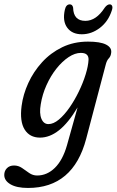

<svg xmlns="http://www.w3.org/2000/svg" viewBox="-85 -638 548 902"><path d="M320 13.5Q259 245 46.5 245Q-6.5 245 -35.8 227.8Q-65 210.5 -65 184Q-65 165 -52.5 152.2Q-40 139.5 -19 139.5Q1.5 139.5 18.5 151.2Q35.5 163 52.2 174.8Q69 186.5 89.5 186.5Q136 186.5 172.8 150.5Q209.5 114.5 229.5 45L279.5 -133.5Q236 -60.5 192.2 -26Q148.5 8.5 103 8.5Q54.5 8.5 30.8 -29.5Q7 -67.5 16.5 -140.5Q23.5 -194.5 48 -248Q72.5 -301.5 112.5 -345.5Q152.5 -389.5 207 -416Q261.5 -442.5 328.5 -442.5Q385.5 -442.5 412.8 -428.8Q440 -415 437.5 -391.5Q436 -374 426.2 -364Q416.5 -354 411.5 -333.5ZM106.5 -148.5Q99 -105.5 109.5 -80.2Q120 -55 142.5 -55Q166 -55 191.5 -76.2Q217 -97.5 241.2 -132.2Q265.5 -167 285.2 -207.8Q305 -248.5 317.2 -288Q329.5 -327.5 331 -357.5Q332 -389.5 295 -389.5Q267 -389.5 237 -369.5Q207 -349.5 180 -315.5Q153 -281.5 133.5 -238.2Q114 -195 106.5 -148.5ZM316 -540Q367 -540 407 -602Q418.5 -617.5 430.5 -617.5Q438.5 -617.5 441.8 -610Q445 -602.5 440.5 -589.5Q424 -537.5 384.5 -507.2Q345 -477 299.5 -477Q253.5 -477 230.8 -508Q208 -539 219.5 -591.5Q225 -617.5 243 -617.5Q255.5 -617.5 258.5 -602Q260 -540 316 -540Z"/></svg>

Font: Fraunces 144pt SuperSoft
Style: Italic
Weight: 400
Italic angle: -16°
Version: Version 1.000;[b76b70a41]